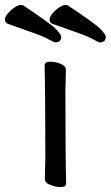

<svg xmlns="http://www.w3.org/2000/svg" viewBox="-92 -739 447 775"><path d="M132 -568Q125 -568 104.5 -580Q84 -592 36.5 -608.5Q-11 -625 -61 -643Q-72 -648 -72 -661Q-72 -671 -60 -685Q-48 -699 -33 -709Q-18 -719 -9 -719Q-2 -719 2 -717Q115 -642 135 -620.5Q155 -599 155 -591Q155 -568 132 -568ZM312 -568Q305 -568 284.5 -580Q264 -592 216.5 -608.5Q169 -625 119 -643Q108 -648 108 -661Q108 -671 120 -685Q132 -699 147 -709Q162 -719 171 -719Q178 -719 182 -717Q295 -642 315 -620.5Q335 -599 335 -591Q335 -568 312 -568ZM152 16Q133 16 111 7.5Q89 -1 89 -17L91 -105Q91 -368 88 -475Q88 -490 112 -490Q131 -490 152.5 -481.5Q174 -473 174 -457L172 -368Q172 -105 175 1Q175 16 152 16Z"/></svg>

Font: ToneOZ-Pinyin-WenKai-Medium
Style: Medium
Weight: 700
Designer: Fontworks Inc.
Foundry: ToneOZ
Version: Version 0.240331